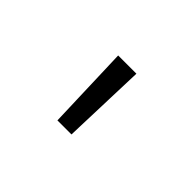

<svg xmlns="http://www.w3.org/2000/svg" viewBox="-57 -992 715 715"><g transform="rotate(45 300.0 -634.5)"><path d="M263 -469 252 -800H348L337 -469Z"/></g></svg>

Font: Victor Mono Thin
Style: Regular
Weight: 400
Monospace: yes
Version: Version 1.561;gftools[0.9.30]